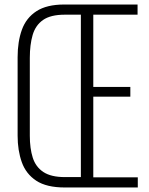

<svg xmlns="http://www.w3.org/2000/svg" viewBox="-20 -830 660 850"><path d="M267 0Q186 0 140.5 -30Q95 -60 76.5 -112Q58 -164 58 -229V-577Q58 -646 77 -698.5Q96 -751 141.5 -780.5Q187 -810 264 -810H589V-765H393V-445H557V-402H393V-45H590V0ZM267 -46H338V-765H267Q204 -765 170.5 -741.5Q137 -718 124.5 -675Q112 -632 112 -574V-229Q112 -173 125 -132Q138 -91 172 -68.5Q206 -46 267 -46Z"/></svg>

Font: Oswald ExtraLight
Style: Regular
Weight: 250
Designer: Vernon Adams
Foundry: Vernon Adams
Version: Version 4.103;gftools[0.9.33.dev8+g029e19f]